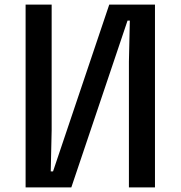

<svg xmlns="http://www.w3.org/2000/svg" viewBox="-20 -820 790 840"><path d="M658 0H544V-550L548 -730H538L292 0H92V-800H206V-250L202 -70H212L458 -800H658Z"/></svg>

Font: Martian Mono SemiExpanded
Style: Regular
Weight: 400
Width: 6
Monospace: yes
Designer: Roman Shamin
Foundry: Evil Martians
Version: Version 1.000